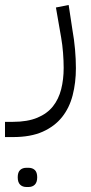

<svg xmlns="http://www.w3.org/2000/svg" viewBox="-84 -309 365 769"><path d="M22 440Q6 440 -3.5 430.5Q-13 421 -13 401Q-13 381 -3.5 372Q6 363 22 363H30Q46 363 55.5 372Q65 381 65 401Q65 421 55.5 430.5Q46 440 30 440ZM-64 179H-32Q26 179 65.5 162.5Q105 146 128 117Q151 88 161 48.5Q171 9 171 -37Q171 -65 168.5 -97.5Q166 -130 161 -158L140 -279L191 -289L206 -190Q213 -151 216.5 -111.5Q220 -72 220 -36Q220 22 207 72.5Q194 123 164.5 160Q135 197 87 218.5Q39 240 -32 240H-64Z"/></svg>

Font: IBM Plex Sans Arabic Light
Style: Regular
Weight: 300
Designer: Mike Abbink, Paul van der Laan, Pieter van Rosmalen, Wael Morcos, Khajak Apelian
Foundry: Bold Monday
Version: Version 1.2